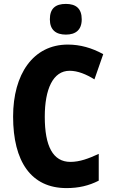

<svg xmlns="http://www.w3.org/2000/svg" viewBox="-20 -952 577 982"><path d="M317 -932C264 -932 235 -909 235 -853C235 -799 266 -775 317 -775C367 -775 398 -799 398 -853C398 -908 369 -932 317 -932ZM336 -590C378 -590 421 -572 463 -546L508 -675C450 -707 390 -724 327 -724C149 -724 47 -572 47 -356C47 -126 139 10 320 10C382 10 434 -2 485 -28V-165C433 -141 388 -124 340 -124C251 -124 209 -204 209 -355C209 -496 251 -590 336 -590Z"/></svg>

Font: Noto Sans Malayalam Condensed ExtraBold
Style: Regular
Weight: 800
Width: 3
Designer: Jelle Bosma - Monotype Design Team
Foundry: Monotype Imaging Inc.
Version: Version 2.104